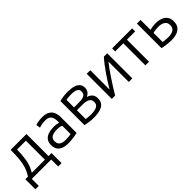

<svg xmlns="http://www.w3.org/2000/svg" viewBox="203 -1593 2800 2800"><g transform="rotate(-45 1603.0 -193.0)"><path d="M16 144V-63H70Q113 -129 133.5 -195Q154 -261 160.5 -339Q167 -417 167 -518H494V-63H556V144H486V0H86V144ZM149 -63H419V-455H237Q236 -352 220.5 -253.5Q205 -155 149 -63Z M827 11Q771 11 727 -5Q683 -21 658 -57Q633 -93 633 -152Q633 -209 661 -244.5Q689 -280 738.5 -296Q788 -312 850 -312Q878 -312 909 -307Q940 -302 948 -298V-328Q948 -362 939.5 -393.5Q931 -425 905 -445Q879 -465 826 -465Q771 -465 742 -457Q713 -449 699 -444L689 -508Q707 -516 744 -523Q781 -530 831 -530Q902 -530 943.5 -505Q985 -480 1003.5 -436.5Q1022 -393 1022 -337V-12Q1001 -7 947 2Q893 11 827 11ZM838 -53Q873 -53 901 -55.5Q929 -58 948 -62V-236Q938 -241 914 -246Q890 -251 852 -251Q820 -251 787 -244Q754 -237 731.5 -216Q709 -195 709 -153Q709 -97 744 -75Q779 -53 838 -53Z M1355 10Q1302 10 1258 2.5Q1214 -5 1184 -12V-507Q1210 -515 1254.5 -522Q1299 -529 1358 -529Q1392 -529 1429.5 -524.5Q1467 -520 1500.5 -505.5Q1534 -491 1555 -463Q1576 -435 1576 -388Q1576 -351 1554.5 -321.5Q1533 -292 1497 -278Q1600 -248 1600 -149Q1600 -99 1580 -68Q1560 -37 1525.5 -20Q1491 -3 1447 3.5Q1403 10 1355 10ZM1259 -302H1373Q1430 -302 1465.5 -321Q1501 -340 1501 -385Q1501 -423 1480 -440Q1459 -457 1426.5 -462Q1394 -467 1358 -467Q1327 -467 1298 -464Q1269 -461 1259 -458ZM1361 -53Q1405 -53 1442 -60.5Q1479 -68 1501.5 -89Q1524 -110 1524 -150Q1524 -203 1482.5 -223Q1441 -243 1379 -243H1259V-62Q1270 -59 1301 -56Q1332 -53 1361 -53Z M1736 0V-518H1810Q1810 -415 1809.5 -314.5Q1809 -214 1809 -119Q1834 -163 1868.5 -216.5Q1903 -270 1941.5 -326Q1980 -382 2018.5 -432Q2057 -482 2091 -518H2159V0H2086V-420Q2056 -383 2018.5 -330Q1981 -277 1941.5 -217.5Q1902 -158 1866.5 -101.5Q1831 -45 1805 0Z M2428 0V-455H2260V-518H2673V-455H2503V0Z M2961 11Q2905 11 2853.5 4Q2802 -3 2772 -12V-518H2847V-313Q2864 -318 2898.5 -323.5Q2933 -329 2969 -329Q3026 -329 3073 -312Q3120 -295 3148 -258Q3176 -221 3176 -159Q3176 -98 3148 -60.5Q3120 -23 3071.5 -6Q3023 11 2961 11ZM2960 -53Q3024 -53 3062 -78Q3100 -103 3100 -159Q3100 -214 3061 -239Q3022 -264 2964 -264Q2933 -264 2901.5 -261Q2870 -258 2847 -250V-63Q2860 -60 2891.5 -56.5Q2923 -53 2960 -53Z"/></g></svg>

Font: Ubuntu Sans
Style: Regular
Weight: 400
Designer: Dalton Maag Ltd
Foundry: Dalton Maag Ltd
Version: Version 1.006; ttfautohint (v1.8.4.7-5d5b)